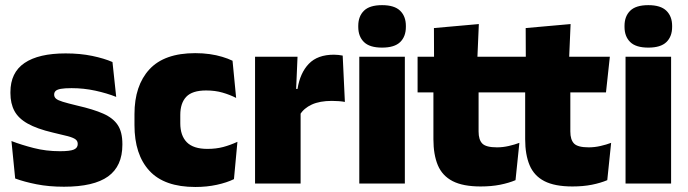

<svg xmlns="http://www.w3.org/2000/svg" viewBox="-20 -713 2673 746"><path d="M228.5 12.5Q170 12.5 122 3Q74 -6.5 39 -19.5L24.5 -165Q63.5 -150 111.2 -137.8Q159 -125.5 213 -125.5Q252.5 -125.5 267.2 -132Q282 -138.5 282 -153V-154Q282 -165 273.5 -171.5Q265 -178 243.8 -183.8Q222.5 -189.5 185 -198Q123.5 -212.5 87.5 -232.8Q51.5 -253 36 -282Q20.5 -311 20.5 -351V-355Q20.5 -431 75.2 -468.2Q130 -505.5 235 -505.5Q291.5 -505.5 338.2 -495.8Q385 -486 417 -472L431.5 -336.5Q395 -351 350 -360.8Q305 -370.5 258 -370.5Q231 -370.5 216.2 -367.8Q201.5 -365 196 -359.5Q190.5 -354 190.5 -346V-345Q190.5 -336 197.5 -329.8Q204.5 -323.5 224 -317.5Q243.5 -311.5 281 -302.5Q342.5 -288.5 381 -271.5Q419.5 -254.5 437.5 -227.2Q455.5 -200 455.5 -153.5V-150.5Q455.5 -67.5 400 -27.5Q344.5 12.5 228.5 12.5Z M739 13.5Q618.5 13.5 560.5 -49.5Q502.5 -112.5 502.5 -227V-269.5Q502.5 -380.5 560.5 -443.5Q618.5 -506.5 738.5 -506.5Q768 -506.5 794.5 -502.8Q821 -499 843.5 -492.2Q866 -485.5 883.5 -477L897.5 -332.5Q873 -345 844.5 -353.2Q816 -361.5 781 -361.5Q727 -361.5 703.8 -337Q680.5 -312.5 680.5 -266.5V-234Q680.5 -186 706 -160.2Q731.5 -134.5 786 -134.5Q820 -134.5 847.8 -142Q875.5 -149.5 902.5 -162L889 -17Q861.5 -3.5 822.5 5Q783.5 13.5 739 13.5Z M1145.5 -267.5 1094.5 -367.5H1136Q1146 -430 1180 -465.2Q1214 -500.5 1277.5 -500.5Q1287 -500.5 1295.2 -499.5Q1303.5 -498.5 1311.5 -497L1320 -317Q1310 -319 1296.2 -320Q1282.5 -321 1269.5 -321Q1222.5 -321 1191.5 -306.8Q1160.5 -292.5 1145.5 -267.5ZM1148 0H971V-492.5H1136L1129 -329.5H1148Z M1553 0H1376V-492.5H1553ZM1464.5 -528Q1416 -528 1394 -549.8Q1372 -571.5 1372 -608.5V-612.5Q1372 -649.5 1394 -671.2Q1416 -693 1464.5 -693Q1512.5 -693 1534.8 -671.2Q1557 -649.5 1557 -612.5V-608.5Q1557 -571 1534.8 -549.5Q1512.5 -528 1464.5 -528Z M1847.5 11.5Q1779 11.5 1738.8 -9.2Q1698.5 -30 1681.2 -71Q1664 -112 1664 -172V-436H1839.5V-202Q1839.5 -170 1854 -155.2Q1868.5 -140.5 1911 -140.5Q1934 -140.5 1956.8 -145.8Q1979.5 -151 1998 -158L1983 -13Q1957 -2 1923 4.8Q1889 11.5 1847.5 11.5ZM1978 -354H1602.5V-492.5H1993ZM1834.5 -480.5H1666.5L1666 -604L1840.5 -619.5Z M2204 11.5Q2135.5 11.5 2095.2 -9.2Q2055 -30 2037.8 -71Q2020.5 -112 2020.5 -172V-436H2196V-202Q2196 -170 2210.5 -155.2Q2225 -140.5 2267.5 -140.5Q2290.5 -140.5 2313.2 -145.8Q2336 -151 2354.5 -158L2339.5 -13Q2313.5 -2 2279.5 4.8Q2245.5 11.5 2204 11.5ZM2334.5 -354H1959V-492.5H2349.5ZM2191 -480.5H2023L2022.5 -604L2197 -619.5Z M2587.5 0H2410.5V-492.5H2587.5ZM2499 -528Q2450.5 -528 2428.5 -549.8Q2406.5 -571.5 2406.5 -608.5V-612.5Q2406.5 -649.5 2428.5 -671.2Q2450.5 -693 2499 -693Q2547 -693 2569.2 -671.2Q2591.5 -649.5 2591.5 -612.5V-608.5Q2591.5 -571 2569.2 -549.5Q2547 -528 2499 -528Z"/></svg>

Font: Anek Devanagari Medium ExtraBold
Style: Regular
Weight: 800
Version: Version 1.003